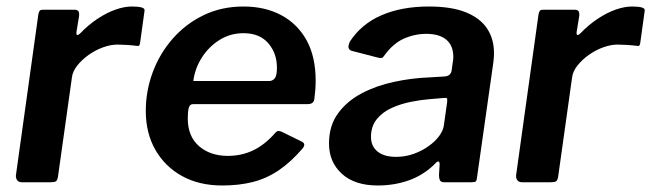

<svg xmlns="http://www.w3.org/2000/svg" viewBox="-20 -560 2001 590"><path d="M47 0Q37 0 32.5 -6.5Q28 -13 29 -22L98 -517Q100 -525 102.5 -527.5Q105 -530 111 -530H210Q217 -530 220.5 -526Q224 -522 223 -511L215 -462Q214 -453 217.5 -452.5Q221 -452 227 -458Q252 -484 280 -502.5Q308 -521 335 -530.5Q362 -540 385 -540Q405 -540 415.5 -537Q426 -534 424 -526L411 -432Q410 -423 408 -420.5Q406 -418 401 -419Q385 -421 368.5 -422Q352 -423 341 -423Q320 -423 296.5 -414.5Q273 -406 252 -391Q231 -376 217 -358Q203 -340 201 -322L158 -16Q156 -6 152 -3Q148 0 136 0H47Z M663 10Q592 10 539.5 -19Q487 -48 457.5 -99.5Q428 -151 428 -219Q428 -281 449.5 -338.5Q471 -396 511 -441.5Q551 -487 606 -513.5Q661 -540 728 -540Q795 -540 845 -513Q895 -486 922.5 -435.5Q950 -385 950 -312Q950 -299 949 -285Q948 -271 946 -256Q945 -248 940 -244Q935 -240 924 -240H573Q563 -240 560 -228.5Q557 -217 557 -196Q557 -141 591.5 -111Q626 -81 680 -81Q723 -81 759 -98.5Q795 -116 827 -153Q832 -158 837 -157.5Q842 -157 848 -154L905 -126Q922 -119 910 -104Q873 -61 835.5 -36Q798 -11 756 -0.5Q714 10 663 10ZM807 -311Q817 -311 824 -319Q831 -327 831 -352Q831 -396 804.5 -427Q778 -458 728 -458Q688 -458 655 -437.5Q622 -417 600.5 -383.5Q579 -350 574 -311Z M1313 -53Q1278 -20 1234 -5Q1190 10 1141 10Q1070 10 1030.5 -26Q991 -62 991 -119Q991 -174 1019 -212Q1047 -250 1092 -273.5Q1137 -297 1191 -308.5Q1245 -320 1296 -322L1346 -325Q1365 -326 1368 -344L1371 -367Q1372 -372 1372.5 -376.5Q1373 -381 1373 -385Q1373 -420 1351.5 -438Q1330 -456 1290 -456Q1254 -456 1220.5 -441Q1187 -426 1160 -388Q1157 -383 1153 -382Q1149 -381 1141 -383L1060 -404Q1054 -406 1051.5 -412Q1049 -418 1055 -432Q1090 -486 1152 -513Q1214 -540 1298 -540Q1368 -540 1412 -522Q1456 -504 1477 -472Q1498 -440 1498 -397Q1498 -390 1497.5 -383Q1497 -376 1496 -368L1446 -16Q1445 -5 1442 -2.5Q1439 0 1429 0H1344Q1335 0 1332 -6Q1329 -12 1329 -22L1331 -56Q1330 -73 1313 -53ZM1354 -246Q1355 -255 1353.5 -257.5Q1352 -260 1344 -259L1297 -255Q1273 -253 1242.5 -247Q1212 -241 1184 -228.5Q1156 -216 1138 -194Q1120 -172 1120 -139Q1120 -111 1140 -94.5Q1160 -78 1197 -78Q1226 -78 1252 -87.5Q1278 -97 1297 -111Q1317 -125 1329.5 -142Q1342 -159 1344 -175Z M1584 0Q1574 0 1569.5 -6.5Q1565 -13 1566 -22L1635 -517Q1637 -525 1639.5 -527.5Q1642 -530 1648 -530H1747Q1754 -530 1757.5 -526Q1761 -522 1760 -511L1752 -462Q1751 -453 1754.5 -452.5Q1758 -452 1764 -458Q1789 -484 1817 -502.5Q1845 -521 1872 -530.5Q1899 -540 1922 -540Q1942 -540 1952.5 -537Q1963 -534 1961 -526L1948 -432Q1947 -423 1945 -420.5Q1943 -418 1938 -419Q1922 -421 1905.5 -422Q1889 -423 1878 -423Q1857 -423 1833.5 -414.5Q1810 -406 1789 -391Q1768 -376 1754 -358Q1740 -340 1738 -322L1695 -16Q1693 -6 1689 -3Q1685 0 1673 0H1584Z"/></svg>

Font: Libre Franklin Thin SemiBold
Style: Italic
Weight: 600
Italic angle: -8°
Version: Version 3.000